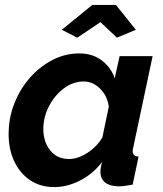

<svg xmlns="http://www.w3.org/2000/svg" viewBox="-20 -750 664 780"><path d="M201 10Q143 10 101.5 -18.5Q60 -47 37.5 -95.5Q15 -144 15 -205Q15 -270 38 -329Q61 -388 101.5 -434Q142 -480 193.5 -506.5Q245 -533 302 -533Q356 -533 393.5 -504.5Q431 -476 446 -432L466 -522H600L522 -154Q519 -142 519 -136Q519 -115 543 -114L519 0Q501 3 487.5 5Q474 7 464 7Q428 7 408 -8Q388 -23 388 -53Q388 -66 394 -91Q356 -42 304 -16Q252 10 201 10ZM261 -104Q296 -104 335 -129Q374 -154 396 -192L422 -317Q416 -361 386.5 -390Q357 -419 320 -419Q277 -419 239.5 -391Q202 -363 179 -318.5Q156 -274 156 -226Q156 -174 184 -139Q212 -104 261 -104ZM231 -629 355 -730H451L532 -629L455 -597L388 -660L294 -597Z"/></svg>

Font: Raleway
Style: Bold Italic
Weight: 700
Italic angle: -12°
Designer: Matt McInerney, Pablo Impallari, Rodrigo Fuenzalida
Foundry: Matt McInerney, Pablo Impallari, Rodrigo Fuenzalida
Version: Version 4.101;RELEASE